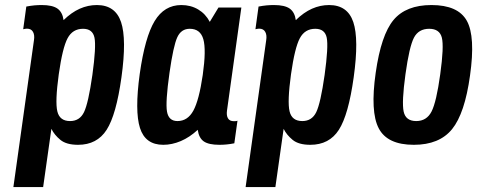

<svg xmlns="http://www.w3.org/2000/svg" viewBox="-20 -573 1921 773"><path d="M33.9 180.1H153.7L186.9 -54.3Q199 -29.7 223.1 -9.9Q247.3 10 294.3 10Q370.6 10 409.3 -50.4Q448 -110.7 469 -261.9Q490.4 -415.6 467.4 -484.1Q444.3 -552.7 369.9 -552.7Q334.3 -552.7 301 -537.9Q267.7 -523 235.9 -492Q231.6 -524 211.4 -538.4Q191.1 -552.7 148.1 -552.7Q133.7 -552.7 118.7 -551.4Q103.7 -550 85.9 -546.6L73.4 -455.3Q83.1 -457.6 88.6 -457.6Q105.7 -457.6 112.9 -444.6Q120.1 -431.7 116.7 -410.9ZM216.6 -274Q231.7 -380.9 252.1 -419Q272.4 -457.1 314.3 -457.1Q353 -457.1 360.4 -421.2Q367.7 -385.3 351.9 -271.1Q335.7 -157.7 318.3 -121.6Q300.9 -85.6 262.1 -85.6Q220.3 -85.6 210.9 -124.4Q201.4 -163.3 216.6 -274Z M859.6 -542.7 824.6 -485Q807.6 -517.3 777.8 -535Q748 -552.7 709.9 -552.7Q641.6 -552.7 602.6 -488.3Q563.6 -423.9 542.6 -275.6Q522 -125.7 543.5 -57.9Q565 10 637.3 10Q672.4 10 708.1 -5.1Q743.7 -20.3 776.1 -50.3Q780.7 -17.4 800.5 -3.7Q820.3 10 863.4 10Q877.9 10 892.2 8.6Q906.6 7.3 923.4 3.9L936.1 -87.1Q932.1 -85.4 929.1 -85.3Q926.1 -85.1 921.3 -85.1Q904.6 -85.1 897.9 -96.5Q891.1 -107.9 893.9 -127.9L951.7 -542.7ZM796.3 -271.3Q781.4 -169.6 758.5 -127.6Q735.6 -85.6 694.4 -85.6Q659.1 -85.6 652.4 -123.4Q645.6 -161.1 662.4 -279.9Q677.9 -388.1 693.6 -422.6Q709.3 -457.1 743.9 -457.1Q786.6 -457.1 798.6 -415.1Q810.7 -373.1 796.3 -271.3Z M968.9 180.1H1088.7L1121.9 -54.3Q1134 -29.7 1158.1 -9.9Q1182.3 10 1229.3 10Q1305.6 10 1344.3 -50.4Q1383 -110.7 1404 -261.9Q1425.4 -415.6 1402.4 -484.1Q1379.3 -552.7 1304.9 -552.7Q1269.3 -552.7 1236 -537.9Q1202.7 -523 1170.9 -492Q1166.6 -524 1146.4 -538.4Q1126.1 -552.7 1083.1 -552.7Q1068.7 -552.7 1053.7 -551.4Q1038.7 -550 1020.9 -546.6L1008.4 -455.3Q1018.1 -457.6 1023.6 -457.6Q1040.7 -457.6 1047.9 -444.6Q1055.1 -431.7 1051.7 -410.9ZM1151.6 -274Q1166.7 -380.9 1187.1 -419Q1207.4 -457.1 1249.3 -457.1Q1288 -457.1 1295.4 -421.2Q1302.7 -385.3 1286.9 -271.1Q1270.7 -157.7 1253.3 -121.6Q1235.9 -85.6 1197.1 -85.6Q1155.3 -85.6 1145.9 -124.4Q1136.4 -163.3 1151.6 -274Z M1492.6 -280.1Q1470.1 -122.7 1504.8 -56.4Q1539.4 10 1646.1 10Q1748.9 10 1800.1 -53.1Q1851.3 -116.3 1872.3 -268.7Q1894.7 -426.1 1859.4 -489.4Q1824 -552.7 1717 -552.7Q1614.6 -552.7 1564.4 -492.6Q1514.3 -432.6 1492.6 -280.1ZM1612.4 -274Q1627.9 -385.6 1646.6 -421.4Q1665.4 -457.1 1707.9 -457.1Q1749.9 -457.1 1758.9 -421.4Q1767.9 -385.6 1752.4 -274Q1737 -162.1 1717.4 -123.9Q1697.7 -85.6 1655.7 -85.6Q1613.3 -85.6 1605.1 -123.9Q1597 -162.1 1612.4 -274Z"/></svg>

Font: Secuela ExtLt
Style: Italic
Weight: 200
Italic angle: -8°
Designer: Fernando Haro
Foundry: deFharo
Version: Version 1.704